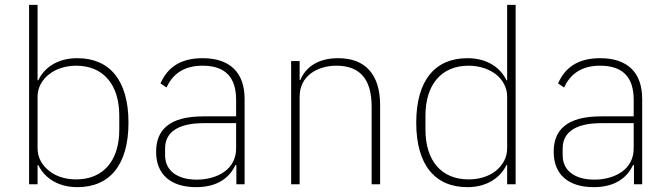

<svg xmlns="http://www.w3.org/2000/svg" viewBox="-20 -760 2761 792"><path d="M100 -740H135V-429H138C161 -478 214 -520 299 -520C432 -520 510 -429 510 -254C510 -79 432 12 299 12C214 12 161 -31 138 -79H135V0H100ZM294 -20C407 -20 472 -98 472 -225V-283C472 -410 407 -489 294 -489C251 -489 211 -476 183 -454C154 -432 135 -399 135 -362V-148C135 -109 154 -78 183 -55C211 -32 251 -20 294 -20Z M816 -520C721 -520 670 -479 642 -416L667 -399C694 -459 744 -489 815 -489C907 -489 954 -444 954 -348V-280H821C748 -280 699 -266 668 -240C636 -214 624 -177 624 -133C624 -41 684 12 789 12C877 12 927 -27 951 -79H955V0H989V-352C989 -460 929 -520 816 -520ZM954 -148C954 -105 935 -73 906 -52C877 -31 836 -19 792 -19C715 -19 661 -53 661 -120V-148C661 -211 709 -252 821 -252H954V-148Z M1181 0V-508H1216V-430H1219C1239 -479 1287 -520 1375 -520C1487 -520 1548 -453 1548 -326V0H1513V-320C1513 -437 1462 -489 1367 -489C1328 -489 1290 -478 1262 -457C1234 -436 1216 -404 1216 -361V0Z M2072 -79H2069C2046 -31 1993 12 1908 12C1775 12 1697 -79 1697 -254C1697 -429 1775 -520 1908 -520C1993 -520 2046 -478 2069 -429H2072V-740H2107V0H2072ZM1913 -20C1956 -20 1996 -32 2025 -55C2053 -78 2072 -109 2072 -148V-362C2072 -399 2053 -432 2025 -454C1996 -476 1956 -489 1913 -489C1800 -489 1735 -410 1735 -283V-225C1735 -98 1800 -20 1913 -20Z M2456 -520C2361 -520 2310 -479 2282 -416L2307 -399C2334 -459 2384 -489 2455 -489C2547 -489 2594 -444 2594 -348V-280H2461C2388 -280 2339 -266 2308 -240C2276 -214 2264 -177 2264 -133C2264 -41 2324 12 2429 12C2517 12 2567 -27 2591 -79H2595V0H2629V-352C2629 -460 2569 -520 2456 -520ZM2594 -148C2594 -105 2575 -73 2546 -52C2517 -31 2476 -19 2432 -19C2355 -19 2301 -53 2301 -120V-148C2301 -211 2349 -252 2461 -252H2594V-148Z"/></svg>

Font: Plexus Sans ExtraLight
Style: Regular
Weight: 250
Version: Version 2.001;PS 002.001;hotconv 1.0.70;makeotf.lib2.5.58329